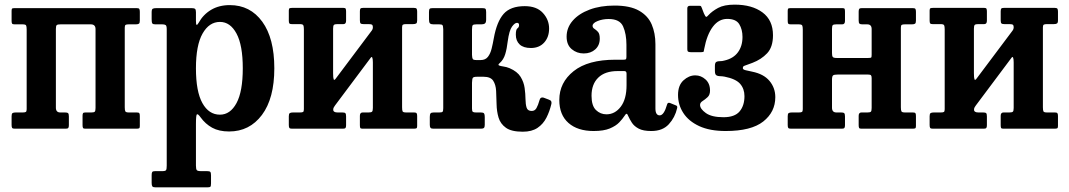

<svg xmlns="http://www.w3.org/2000/svg" viewBox="-20 -555 4612 828"><path d="M221 -90.5Q221 -70 240 -70H260.5Q270 -70 273.5 -67Q277 -64 277 -53V-15Q277 -6 274.2 -3Q271.5 0 263 0H44Q35 0 32.5 -3.2Q30 -6.5 30 -16V-54Q30 -64.5 34 -67.2Q38 -70 48 -70H78Q87.5 -70 91.2 -72.2Q95 -74.5 95 -84V-427.5Q95 -441 92.5 -445.5Q90 -450 77 -450H43Q34.5 -450 32.2 -453.2Q30 -456.5 30 -465V-509Q30 -517.5 33.5 -518.8Q37 -520 45.5 -520H569Q578 -520 580.5 -516.8Q583 -513.5 583 -504V-466Q583 -455.5 579 -452.8Q575 -450 565 -450H535Q525.5 -450 521.8 -447.8Q518 -445.5 518 -436V-92.5Q518 -79.5 520.5 -74.8Q523 -70 536 -70H570Q578.5 -70 580.8 -66.8Q583 -63.5 583 -55V-11Q583 -3 579.5 -1.5Q576 0 567.5 0H347Q339.5 0 337.8 -3.8Q336 -7.5 336 -15.5V-55.5Q336 -64 338.2 -67Q340.5 -70 348.5 -70H374Q385 -70 388.5 -73.2Q392 -76.5 392 -89.5V-429.5Q392 -450 371.5 -450H241Q229 -450 225 -447Q221 -444 221 -430.5Z M634 -472V-502Q634 -514.5 638.5 -517.2Q643 -520 654.5 -520H805.5Q816.5 -520 820.8 -517Q825 -514 825 -502.5V-465Q825 -448.5 828 -447.8Q831 -447 836.5 -456.5Q856 -492 890.2 -512.5Q924.5 -533 971 -533Q1059 -533 1111 -461.5Q1163 -390 1163 -260.5Q1163 -130.5 1109.5 -59.2Q1056 12 968 12Q924.5 12 895 -4.2Q865.5 -20.5 845 -49Q834 -64.5 829.5 -62Q825 -59.5 825 -20.5V159Q825 174.5 828.8 178.8Q832.5 183 846.5 183H872.5Q883.5 183 886.8 186.2Q890 189.5 890 201V236Q890 248 887 250.5Q884 253 872 253H651.5Q640 253 637 248.8Q634 244.5 634 234V200.5Q634 190.5 636.5 186.8Q639 183 649 183H680.5Q693.5 183 696.2 178.5Q699 174 699 159V-429Q699 -443.5 694.5 -446.8Q690 -450 680 -450H649.5Q639.5 -450 636.8 -454.2Q634 -458.5 634 -472ZM825 -260.5Q825 -160.5 852.8 -110.5Q880.5 -60.5 928.5 -60.5Q973 -60.5 1000 -110.5Q1027 -160.5 1027 -260.5Q1027 -360 1000 -410.2Q973 -460.5 928.5 -460.5Q882 -460.5 853.5 -410.2Q825 -360 825 -260.5Z M1714 -92.5Q1714 -79.5 1716.2 -74.8Q1718.5 -70 1732 -70H1766Q1774 -70 1776.5 -66.8Q1779 -63.5 1779 -55V-11Q1779 -3 1775.2 -1.5Q1771.5 0 1763.5 0H1543Q1535 0 1533.5 -3.8Q1532 -7.5 1532 -15.5V-55.5Q1532 -70 1544 -70H1569.5Q1580.5 -70 1584.2 -73.2Q1588 -76.5 1588 -89.5V-286Q1588 -300.5 1585.5 -306.5Q1583 -312.5 1578 -305L1425 -100.5Q1422.5 -97 1419.8 -92.5Q1417 -88 1417 -82Q1417 -70 1436 -70H1456.5Q1466 -70 1469.2 -67Q1472.5 -64 1472.5 -53V-15Q1472.5 -6 1469.8 -3Q1467 0 1458.5 0H1239.5Q1230.5 0 1228 -3.2Q1225.5 -6.5 1225.5 -16V-54Q1225.5 -64.5 1229.8 -67.2Q1234 -70 1243.5 -70H1273.5Q1283.5 -70 1287 -72.2Q1290.5 -74.5 1290.5 -84V-428.5Q1290.5 -441.5 1288 -446.2Q1285.5 -451 1272.5 -451H1238.5Q1230.5 -451 1228 -454Q1225.5 -457 1225.5 -466V-510Q1225.5 -518 1229.2 -519.5Q1233 -521 1241 -521H1461Q1469 -521 1470.8 -517.2Q1472.5 -513.5 1472.5 -505.5V-465.5Q1472.5 -451 1461 -451H1435Q1424 -451 1420.2 -447.8Q1416.5 -444.5 1416.5 -431.5V-239Q1416.5 -219 1419 -212.8Q1421.5 -206.5 1429 -217.5L1583.5 -423.5Q1588 -429.5 1588 -436Q1588 -447 1583.5 -449Q1579 -451 1568.5 -451H1548Q1538.5 -451 1535.2 -454Q1532 -457 1532 -468V-506Q1532 -515 1534.5 -518Q1537 -521 1546 -521H1765Q1774 -521 1776.5 -517.5Q1779 -514 1779 -505V-467Q1779 -456.5 1774.8 -453.8Q1770.5 -451 1761 -451H1731Q1721 -451 1717.5 -448.5Q1714 -446 1714 -437Z M2358 -107.5Q2350.5 -75 2336.5 -47.5Q2322.5 -20 2298 -3.5Q2273.5 13 2234.5 13Q2185.5 13 2161.8 -4Q2138 -21 2130 -48Q2122 -75 2121.5 -105.5Q2121 -136 2119.5 -163Q2118 -190 2106.8 -207Q2095.5 -224 2065.5 -224H2037.5Q2022 -224 2019 -219.2Q2016 -214.5 2015.5 -198V-87Q2015.5 -75.5 2019 -72.8Q2022.5 -70 2032.5 -70H2054Q2064.5 -70 2067.5 -65.8Q2070.5 -61.5 2070.5 -50.5V-16.5Q2070.5 -7 2067 -3.5Q2063.5 0 2054 0H1849Q1839.5 0 1836.5 -3.8Q1833.5 -7.5 1833.5 -17V-51Q1833.5 -62 1836.8 -66Q1840 -70 1850.5 -70H1874.5Q1885.5 -70 1888.5 -73Q1891.5 -76 1891.5 -88.5V-429Q1891 -443 1888.2 -446.5Q1885.5 -450 1874.5 -450H1849Q1838.5 -450 1834.2 -454.2Q1830 -458.5 1830 -471.5V-503Q1830 -514 1833 -517Q1836 -520 1846.5 -520H2058.5Q2070 -520 2073.2 -517.2Q2076.5 -514.5 2076.5 -503V-471Q2076.5 -457.5 2071.2 -453.8Q2066 -450 2056 -450H2034.5Q2022 -450 2018.8 -446.5Q2015.5 -443 2015.5 -426.5V-318.5Q2016 -305 2018.8 -300.5Q2021.5 -296 2035 -296H2052.5Q2073.5 -296 2084.2 -310Q2095 -324 2100.2 -345.5Q2105.5 -367 2109.5 -390Q2122.5 -462 2152 -495.2Q2181.5 -528.5 2243 -528.5Q2294.5 -528.5 2321.2 -499.2Q2348 -470 2348 -432Q2348 -395 2326.8 -371.5Q2305.5 -348 2269.5 -348Q2237 -348 2220.8 -363.5Q2204.5 -379 2204.5 -405.5Q2204.5 -428 2211.5 -432.8Q2218.5 -437.5 2218.5 -447Q2218.5 -456.5 2209.5 -456.5Q2200 -456.5 2188 -440.2Q2176 -424 2169.5 -376.5Q2166 -345.5 2158.8 -321.5Q2151.5 -297.5 2135 -283Q2126 -275.5 2132 -272.8Q2138 -270 2151 -268.2Q2164 -266.5 2177.5 -261Q2211 -246.5 2225 -223.8Q2239 -201 2242.5 -175.5Q2246 -150 2246.2 -127.5Q2246.5 -105 2251 -90.8Q2255.5 -76.5 2273 -76.5Q2286.5 -76.5 2293.5 -88.8Q2300.5 -101 2307 -124Q2310.5 -137.5 2324 -134L2346.5 -125.5Q2355 -122.5 2357 -118.2Q2359 -114 2358 -107.5Z M2392 -124Q2392 -199 2453.8 -248.2Q2515.5 -297.5 2634 -297.5H2668.5Q2677 -297.5 2679.2 -299.5Q2681.5 -301.5 2681.5 -310.5V-362Q2681.5 -408.5 2667.2 -440.8Q2653 -473 2605 -473Q2578.5 -473 2557 -464.2Q2535.5 -455.5 2535.5 -443.5Q2535.5 -435.5 2543.2 -430.8Q2551 -426 2558.8 -417.5Q2566.5 -409 2566.5 -388.5Q2566.5 -359.5 2547 -342Q2527.5 -324.5 2497.5 -324.5Q2467.5 -324.5 2445.5 -343Q2423.5 -361.5 2423.5 -397Q2423.5 -435.5 2449.8 -465.8Q2476 -496 2522.5 -513.5Q2569 -531 2630 -531Q2697 -531 2735.8 -509Q2774.5 -487 2790.5 -449.5Q2806.5 -412 2806.5 -364.5V-87.5Q2806.5 -57.5 2825 -57.5Q2843.5 -57.5 2857 -105Q2859.5 -114 2869 -111L2896 -100Q2902.5 -97.5 2900 -88Q2891 -48.5 2864.2 -19.2Q2837.5 10 2789 10H2788.5Q2754 10 2734.5 -0.2Q2715 -10.5 2705.2 -25.5Q2695.5 -40.5 2689.5 -54Q2686 -63.5 2682.5 -64.2Q2679 -65 2673 -55Q2665 -42.5 2650.5 -27.2Q2636 -12 2609.8 -1Q2583.5 10 2540 10Q2471 10 2431.5 -24.8Q2392 -59.5 2392 -124ZM2531 -142Q2531 -99 2550 -80.5Q2569 -62 2595.5 -62Q2632 -62 2657 -94.8Q2682 -127.5 2682 -188V-237.5Q2682 -248.5 2672.5 -248.5H2643Q2589 -248.5 2560 -220.2Q2531 -192 2531 -142Z M2904 -145.5Q2904 -187 2927.5 -208.5Q2951 -230 2978.5 -230Q3003 -230 3022.5 -212.5Q3042 -195 3042 -164.5Q3042 -145.5 3031.2 -135.8Q3020.5 -126 3009.8 -119.2Q2999 -112.5 2999 -102.5Q2999 -85.5 3024 -67.5Q3049 -49.5 3100 -49.5Q3148.5 -49.5 3169.5 -74.5Q3190.5 -99.5 3190.5 -140.5Q3190.5 -172 3171.8 -193.5Q3153 -215 3104.5 -224.5Q3093.5 -226.5 3084.2 -226.5Q3075 -226.5 3069 -230.5Q3063 -234.5 3063 -249.5V-270Q3063 -284.5 3069 -288Q3075 -291.5 3084.5 -291.2Q3094 -291 3104.5 -294Q3143 -303 3162.5 -329.8Q3182 -356.5 3182 -395.5Q3182 -428 3168 -450.8Q3154 -473.5 3116 -473.5Q3079.5 -473.5 3054 -439.5Q3028.5 -405.5 3017 -344.5Q3015.5 -336.5 3014.8 -333.2Q3014 -330 3004 -330H2959.5Q2950.5 -330 2947.2 -332.5Q2944 -335 2944 -343V-519Q2944 -530 2955.5 -530H2996Q3002 -530 3003.2 -528Q3004.5 -526 3006.5 -521L3015.5 -497.5Q3021.5 -484 3024.8 -482.5Q3028 -481 3035 -489.5Q3050.5 -506.5 3076.8 -520.8Q3103 -535 3148 -535Q3223 -535 3268.2 -501.5Q3313.5 -468 3313.5 -403Q3313.5 -352 3288.2 -325.2Q3263 -298.5 3225 -284Q3198 -273.5 3190.8 -271.5Q3183.5 -269.5 3183.5 -261Q3183.5 -255 3195.5 -252.2Q3207.5 -249.5 3223.5 -246Q3273.5 -236 3298.5 -206Q3323.5 -176 3323.5 -136Q3323.5 -72 3271.5 -31Q3219.5 10 3109.5 10Q3041 10 2995.2 -11.2Q2949.5 -32.5 2926.8 -67.8Q2904 -103 2904 -145.5Z M3865 -92.5Q3865 -79.5 3867.5 -74.8Q3870 -70 3883 -70H3917Q3925.5 -70 3927.8 -66.8Q3930 -63.5 3930 -55V-11Q3930 -3 3926.5 -1.5Q3923 0 3914.5 0H3694Q3686.5 0 3684.8 -3.8Q3683 -7.5 3683 -15.5V-55.5Q3683 -70 3695 -70H3721Q3732 -70 3735.5 -73.2Q3739 -76.5 3739 -89.5V-218Q3739 -227 3736.2 -230.2Q3733.5 -233.5 3723.5 -233.5H3592.5Q3577.5 -233.5 3572.8 -230Q3568 -226.5 3568 -210.5V-90.5Q3568 -70 3587 -70H3607.5Q3617 -70 3620.5 -67Q3624 -64 3624 -53V-15Q3624 -6 3621.2 -3Q3618.5 0 3610 0H3391Q3382 0 3379.5 -3.2Q3377 -6.5 3377 -16V-54Q3377 -64.5 3381 -67.2Q3385 -70 3395 -70H3425Q3434.5 -70 3438.2 -72.2Q3442 -74.5 3442 -84V-427.5Q3442 -440.5 3439.5 -445.2Q3437 -450 3424 -450H3390Q3381.5 -450 3379.2 -453.2Q3377 -456.5 3377 -465V-509Q3377 -517.5 3380.5 -518.8Q3384 -520 3392.5 -520H3613Q3621 -520 3622.5 -516.5Q3624 -513 3624 -504.5V-464.5Q3624 -450 3612 -450H3586.5Q3575 -450 3571.5 -446.8Q3568 -443.5 3568 -430.5V-326.5Q3568 -314 3571.2 -309.5Q3574.5 -305 3588 -305H3724Q3735.5 -305 3737.2 -307Q3739 -309 3739 -320V-429.5Q3739 -450 3720 -450H3699Q3690 -450 3686.5 -453Q3683 -456 3683 -467V-505Q3683 -514 3685.8 -517Q3688.5 -520 3697 -520H3916Q3925 -520 3927.5 -516.8Q3930 -513.5 3930 -504V-466Q3930 -455.5 3926 -452.8Q3922 -450 3912 -450H3882Q3872.5 -450 3868.8 -447.8Q3865 -445.5 3865 -436Z M4477.5 -92.5Q4477.5 -79.5 4479.8 -74.8Q4482 -70 4495.5 -70H4529.5Q4537.5 -70 4540 -66.8Q4542.5 -63.5 4542.5 -55V-11Q4542.5 -3 4538.8 -1.5Q4535 0 4527 0H4306.5Q4298.5 0 4297 -3.8Q4295.5 -7.5 4295.5 -15.5V-55.5Q4295.5 -70 4307.5 -70H4333Q4344 -70 4347.8 -73.2Q4351.5 -76.5 4351.5 -89.5V-286Q4351.5 -300.5 4349 -306.5Q4346.5 -312.5 4341.5 -305L4188.5 -100.5Q4186 -97 4183.2 -92.5Q4180.5 -88 4180.5 -82Q4180.5 -70 4199.5 -70H4220Q4229.5 -70 4232.8 -67Q4236 -64 4236 -53V-15Q4236 -6 4233.2 -3Q4230.5 0 4222 0H4003Q3994 0 3991.5 -3.2Q3989 -6.5 3989 -16V-54Q3989 -64.5 3993.2 -67.2Q3997.5 -70 4007 -70H4037Q4047 -70 4050.5 -72.2Q4054 -74.5 4054 -84V-428.5Q4054 -441.5 4051.5 -446.2Q4049 -451 4036 -451H4002Q3994 -451 3991.5 -454Q3989 -457 3989 -466V-510Q3989 -518 3992.8 -519.5Q3996.5 -521 4004.5 -521H4224.5Q4232.5 -521 4234.2 -517.2Q4236 -513.5 4236 -505.5V-465.5Q4236 -451 4224.5 -451H4198.5Q4187.5 -451 4183.8 -447.8Q4180 -444.5 4180 -431.5V-239Q4180 -219 4182.5 -212.8Q4185 -206.5 4192.5 -217.5L4347 -423.5Q4351.5 -429.5 4351.5 -436Q4351.5 -447 4347 -449Q4342.5 -451 4332 -451H4311.5Q4302 -451 4298.8 -454Q4295.5 -457 4295.5 -468V-506Q4295.5 -515 4298 -518Q4300.5 -521 4309.5 -521H4528.5Q4537.5 -521 4540 -517.5Q4542.5 -514 4542.5 -505V-467Q4542.5 -456.5 4538.2 -453.8Q4534 -451 4524.5 -451H4494.5Q4484.5 -451 4481 -448.5Q4477.5 -446 4477.5 -437Z"/></svg>

Font: Besley* Narrow Semi
Style: Regular
Weight: 600
Width: 4
Designer: Owen Earl
Foundry: indestructible type*
Version: Version 3.000; ttfautohint (v1.8.3)